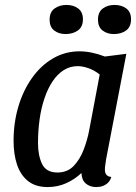

<svg xmlns="http://www.w3.org/2000/svg" viewBox="-20 -738 551 778"><path d="M173 20Q124 20 93.5 -4.5Q63 -29 49 -71Q35 -113 35 -167Q35 -241 54.5 -306.5Q74 -372 110 -422.5Q146 -473 195 -501.5Q244 -530 302 -530Q350 -530 405 -509L492 -520L410 -93Q409 -84 407 -72Q405 -60 405 -51Q405 -37 411.5 -29.5Q418 -22 431 -21Q427 -7 418 2Q409 11 397 15.5Q385 20 370 20Q344 20 327.5 5.5Q311 -9 310 -37Q284 -12 249 4Q214 20 173 20ZM213 -39Q253 -39 278.5 -65.5Q304 -92 319 -131.5Q334 -171 341 -208L384 -436Q363 -453 339 -461.5Q315 -470 295 -470Q264 -470 238.5 -454Q213 -438 193.5 -409Q174 -380 160.5 -340.5Q147 -301 140.5 -254.5Q134 -208 134 -158Q134 -108 150.5 -73.5Q167 -39 213 -39ZM246 -600Q218 -600 199.5 -614.5Q181 -629 181 -658Q181 -689 201 -703.5Q221 -718 249 -718Q278 -718 297 -703.5Q316 -689 316 -660Q316 -629 295.5 -614.5Q275 -600 246 -600ZM442 -600Q414 -600 395.5 -614.5Q377 -629 377 -658Q377 -689 396.5 -703.5Q416 -718 444 -718Q473 -718 492 -703.5Q511 -689 511 -660Q511 -629 491 -614.5Q471 -600 442 -600Z"/></svg>

Font: Sansita Swashed Light Light
Style: Regular
Weight: 300
Version: Version 1.003